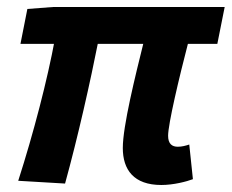

<svg xmlns="http://www.w3.org/2000/svg" viewBox="-20 -516 661 548"><path d="M165.7 7.9C202.6 -126 237.6 -282 261.7 -403.9L136.6 -404.1C115.6 -289.9 76 -136.8 32 0L165.7 7.9ZM38.4 -390.8C38.4 -390.8 600.3 -390.8 600.3 -390.8L621.3 -496.1H132.4L58.1 -490.4L38.4 -390.8ZM440.5 12C475.5 12 513 2.1 530.6 -4.6L520.2 -103.5C510.2 -100.2 499.2 -97.2 487.4 -97.2C471.5 -97.2 459.8 -105 459.8 -128.5C459.8 -161.5 490.4 -291.4 518.6 -400H391.1C365.9 -298.4 330.5 -156 330.5 -93.7C330.5 -31.4 361.8 12 440.5 12Z"/></svg>

Font: Source Code Variable
Style: Italic
Weight: 400
Italic angle: -11°
Monospace: yes
Designer: Paul D. Hunt, Teo Tuominen
Foundry: Adobe Systems Incorporated
Version: Version 1.005;PS 1.0;hotconv 16.6.54;makeotf.lib2.5.65590